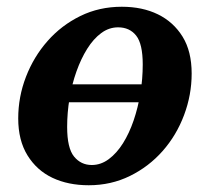

<svg xmlns="http://www.w3.org/2000/svg" viewBox="-20 -534 617 569"><path d="M101 -231V-284H472V-231ZM243 15Q182 15 135.5 -7Q89 -29 61.5 -73.5Q34 -118 34 -183Q34 -247 57 -306.5Q80 -366 121 -412.5Q162 -459 218 -486.5Q274 -514 341 -514Q402 -514 448 -491.5Q494 -469 521 -425.5Q548 -382 548 -316Q548 -253 525.5 -193Q503 -133 462 -86.5Q421 -40 365 -12.5Q309 15 243 15ZM252 -45Q279 -45 302.5 -62.5Q326 -80 344.5 -109.5Q363 -139 376 -177Q389 -215 396 -257.5Q403 -300 403 -343Q403 -404 383.5 -428.5Q364 -453 330 -453Q303 -453 280 -436Q257 -419 238.5 -389.5Q220 -360 206.5 -322Q193 -284 186 -242Q179 -200 179 -158Q179 -95 199.5 -70Q220 -45 252 -45Z"/></svg>

Font: Source Serif 4
Style: Bold Italic
Weight: 700
Italic angle: -12°
Designer: Frank Grießhammer
Foundry: Adobe Systems Incorporated
Version: Version 4.004;hotconv 1.0.116;makeotfexe 2.5.65601